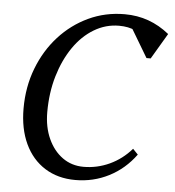

<svg xmlns="http://www.w3.org/2000/svg" viewBox="-52 -754 744 818"><g transform="rotate(5 320.0 -345.0)"><path d="M300 16Q225 16 169.5 -19Q114 -54 84 -118Q54 -182 54 -269Q54 -361 84.5 -440.5Q115 -520 169 -579.5Q223 -639 294.5 -672.5Q366 -706 449 -706Q503 -706 550.5 -689Q598 -672 640 -638L575 -528H557L473 -669H553V-593Q527 -627 498.5 -641Q470 -655 429 -655Q372 -655 322 -625Q272 -595 235 -541Q198 -487 177 -416Q156 -345 156 -262Q156 -198 178.5 -148.5Q201 -99 240 -71Q279 -43 330 -43Q388 -43 441 -67.5Q494 -92 534 -138L556 -115Q510 -52 443.5 -18Q377 16 300 16Z"/></g></svg>

Font: Platypi Light
Style: Italic
Weight: 300
Italic angle: -13°
Designer: David Sargent
Foundry: Bolt Cutter Type
Version: Version 1.200